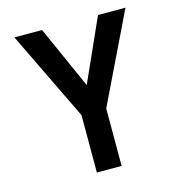

<svg xmlns="http://www.w3.org/2000/svg" viewBox="-105 -792 825 885"><g transform="rotate(-15 308.0 -350.0)"><path d="M249 0V-274L43 -700H175L332 -348H284L442 -700H573L367 -274V0Z"/></g></svg>

Font: Overpass Mono
Style: Bold
Weight: 700
Monospace: yes
Designer: Delve Withrington, Dave Bailey
Foundry: Delve Fonts LLC
Version: Version 4.000